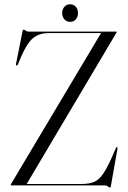

<svg xmlns="http://www.w3.org/2000/svg" viewBox="-20 -844 582 874"><path d="M510.5 -696 101.5 -6.5H351.5Q387.5 -6.5 410.2 -16.8Q433 -27 453 -58Q473 -89 499.5 -151.5L508 -171Q509.5 -175 513 -174Q516 -173.5 515 -168.5L484.5 4Q483.5 10 480.5 10Q477.5 10 471.5 5Q465.5 0 457 0H31.5Q28.5 0 28.5 -2.5Q28.5 -3 30 -6L440 -693.5H203.5Q157.5 -693.5 130 -670.2Q102.5 -647 75.5 -584.5L62 -551.5Q59.5 -545 54.5 -546Q51.5 -546.5 53 -553.5L83 -704Q84 -709 88 -709Q92 -709 96.8 -704.5Q101.5 -700 108.5 -700H509.5Q511.5 -700 511.5 -698.5Q511.5 -697.5 510.5 -696ZM299 -744.5Q283 -744.5 273 -756Q263 -767.5 263 -784.5Q263 -801.5 273 -813Q283 -824.5 299 -824.5Q315.5 -824.5 325.2 -813Q335 -801.5 335 -784.5Q335 -767.5 325.2 -756Q315.5 -744.5 299 -744.5Z"/></svg>

Font: Fraunces 144pt Light
Style: Regular
Weight: 300
Version: Version 1.000;[b76b70a41]